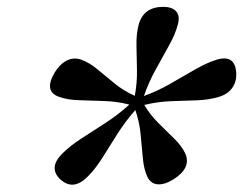

<svg xmlns="http://www.w3.org/2000/svg" viewBox="-20 -784 693 547"><path d="M230 -281Q189 -239.5 152.5 -272.5Q116.5 -305.5 157.5 -346.5Q179.5 -368.5 212 -389.5Q244.5 -410.5 280.5 -433.8Q316.5 -457 348.5 -486Q314 -495 276.8 -496.2Q239.5 -497.5 205.8 -498.5Q172 -499.5 148.5 -508Q104 -523.5 135.5 -577Q150.5 -601.5 170.2 -611.5Q190 -621.5 211.5 -614Q235 -605.5 258 -586.2Q281 -567 306.8 -546Q332.5 -525 364 -511Q371 -548.5 370.2 -584.8Q369.5 -621 368.8 -653.8Q368 -686.5 375 -713.5Q389 -764.5 445 -764.5Q470.5 -764.5 482 -751.5Q493.5 -738.5 486.5 -713.5Q479.5 -686.5 461.2 -653.8Q443 -621 423 -584.8Q403 -548.5 390 -510.5Q429 -524.5 465.8 -545.8Q502.5 -567 536 -586.2Q569.5 -605.5 597.5 -614Q650 -629.5 653 -576Q654.5 -552 641.8 -533.8Q629 -515.5 603.5 -508Q575.5 -499.5 541 -498.2Q506.5 -497 468.2 -495.8Q430 -494.5 391 -485Q408 -456.5 431.5 -433.2Q455 -410 476.2 -389.2Q497.5 -368.5 508 -346.5Q526 -305 472.5 -272Q447.5 -257 428.2 -259Q409 -261 399.5 -281Q389.5 -303 386.8 -335Q384 -367 380.5 -402.5Q377 -438 365.5 -470.5Q337 -438 314.5 -402.5Q292 -367 272 -335Q252 -303 230 -281Z"/></svg>

Font: Fraunces 9pt S100
Style: Italic
Weight: 400
Italic angle: -16°
Version: Version 1.000; ttfautohint (v1.8.3)